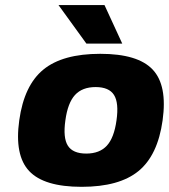

<svg xmlns="http://www.w3.org/2000/svg" viewBox="-20 -720 660 750"><path d="M149.4 -448.2Q224.6 -509.8 371.6 -509.8Q518.6 -509.8 576.4 -448.2Q634.3 -386.7 615.2 -250Q596.2 -113.3 521 -51.8Q445.8 9.8 298.8 9.8Q151.9 9.8 94 -51.8Q36.1 -113.3 55.2 -250Q74.2 -386.7 149.4 -448.2ZM235.4 -250Q225.6 -181.6 245.1 -150.9Q264.6 -120.1 316.9 -120.1Q369.1 -120.1 397.5 -151.1Q425.8 -182.1 435.1 -250Q444.8 -318.4 425.3 -349.1Q405.8 -379.9 353.5 -379.9Q301.3 -379.9 272.9 -348.9Q244.6 -317.9 235.4 -250ZM388.2 -700.2 457.5 -549.8H317.4L208.5 -700.2Z"/></svg>

Font: Fivo Sans Heavy
Style: Regular
Weight: 900
Designer: Alexander Slobzheninov
Foundry: Alexander Slobzheninov
Version: 1.0